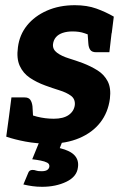

<svg xmlns="http://www.w3.org/2000/svg" viewBox="-20 -545 480 739"><path d="M169 8Q121 8 78.5 0Q36 -8 4 -19L16 -107L82 -114Q91 -104 122.5 -96Q154 -88 187 -88Q224 -88 244.5 -102.5Q265 -117 268 -141Q270 -164 253 -176.5Q236 -189 208.5 -197.5Q181 -206 154 -216Q121 -228 95 -245.5Q69 -263 56 -291.5Q43 -320 49 -363Q55 -411 84 -447Q113 -483 160.5 -504Q208 -525 268 -525Q315 -525 351 -512Q387 -499 418 -481L410 -417L342 -404Q325 -410 305.5 -417Q286 -424 259 -424Q238 -424 221.5 -418.5Q205 -413 195.5 -402Q186 -391 184 -375Q182 -355 199.5 -342Q217 -329 244.5 -320.5Q272 -312 299 -302Q330 -290 355.5 -274Q381 -258 394.5 -232Q408 -206 403 -165Q396 -112 366 -73.5Q336 -35 285.5 -13.5Q235 8 169 8ZM315 -447 410 -422 401 -344H350Q334 -344 327.5 -353Q321 -362 320 -378ZM109 -67 14 -92 24 -170H75Q90 -170 96.5 -161Q103 -152 105 -136ZM142 174Q122 174 104.5 171.5Q87 169 70 165L88 122Q92 109 105 109Q113 109 119 111.5Q125 114 140 114Q155 114 162 109Q169 104 170 96Q171 86 161.5 81Q152 76 136.5 73Q121 70 104 68L135 -8H223L210 25Q251 35 267.5 53.5Q284 72 280 99Q276 135 235.5 154.5Q195 174 142 174Z"/></svg>

Font: Aleo ExtraBold
Style: Italic
Weight: 800
Italic angle: -7°
Designer: Alessio Laiso
Foundry: Alessio Laiso
Version: Version 2.001;gftools[0.9.29]